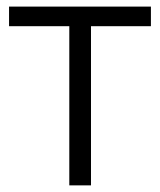

<svg xmlns="http://www.w3.org/2000/svg" viewBox="-20 -559 483 579"><path d="M189 0V-480H7.3V-539.1H435.1V-480H254.4V0Z"/></svg>

Font: Inter 18pt Light
Style: Regular
Weight: 300
Designer: Rasmus Andersson
Foundry: rsms
Version: Version 4.001;git-66647c0bb